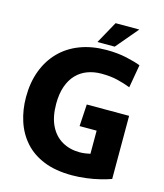

<svg xmlns="http://www.w3.org/2000/svg" viewBox="-131 -1001 947 1110"><g transform="rotate(15 342.5 -445.5)"><path d="M404.2 11.8Q306.2 11.8 235.8 -16.7Q165.3 -45.3 120.3 -96.2Q75.3 -147 53.6 -214Q31.8 -281 31.8 -356.8Q31.8 -444.8 58.5 -515.4Q85.2 -586 134.7 -636.3Q184.3 -686.7 254.6 -713.3Q324.8 -740 412.2 -740Q477.7 -740 531.7 -728.2Q585.7 -716.3 617.8 -703.7L593.7 -565.5Q559.3 -579 517 -589.5Q474.7 -600 418.8 -600Q373.8 -600 335.4 -585.7Q297 -571.3 269.2 -542.2Q241.3 -513 225.8 -468.5Q210.3 -424 210.3 -364.3Q210.3 -286.2 236.1 -233.8Q261.8 -181.5 308.1 -154.8Q354.3 -128.2 413.7 -128.2Q430.3 -128.2 447.3 -130.7Q464.3 -133.3 476.5 -136V-351.3L546.7 -274.5H374.5L382.3 -405.8H635.7V-28Q608.8 -18.2 570.7 -8.8Q532.7 0.7 489.3 6.2Q446 11.8 404.2 11.8ZM348.3 -770.7 421.5 -903H563.5L451.7 -770.7Z"/></g></svg>

Font: Murecho Thin
Style: Regular
Weight: 100
Designer: Neil Summerour
Foundry: Positype
Version: Version 1.010